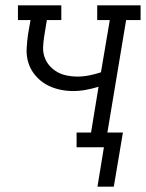

<svg xmlns="http://www.w3.org/2000/svg" viewBox="-20 -550 545 717"><path d="M344 147 368 0H266V-55H320L348 -226Q325 -219 301 -214.5Q277 -210 253 -210Q225 -210 198.5 -216.5Q172 -223 150 -236Q128 -249 111 -269.5Q94 -290 86 -315.5Q78 -341 79.5 -368.5Q81 -396 85 -424L94 -475H47V-530H209V-475H155L145 -414Q142 -395 141 -375Q140 -355 146.5 -336.5Q153 -318 165.5 -304Q178 -290 194 -281Q210 -272 229.5 -268Q249 -264 268 -264Q291 -264 313.5 -268.5Q336 -273 357 -280L390 -475H343V-530H505V-475H451L381 -55H439L405 147Z"/></svg>

Font: Iosevka Slab Light Oblique
Style: Regular
Weight: 300
Italic angle: -9°
Monospace: yes
Designer: Belleve Invis
Foundry: Belleve Invis
Version: Version 11.1.1; ttfautohint (v1.8.3)